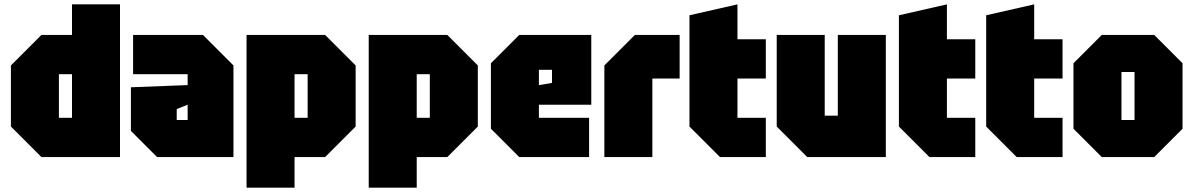

<svg xmlns="http://www.w3.org/2000/svg" viewBox="-20 -720 5470 880"><path d="M530 -700V0H170L30 -140V-420L170 -560H310V-700ZM250 -180H310V-380H250Z M580 -120V-320L840 -330V-380H590V-560H910L1050 -420V0H700ZM790 -220V-170H840V-240Z M1110 140V-560H1470L1610 -420V-140L1470 0H1330V140ZM1390 -380H1330V-180H1390Z M1670 140V-560H2030L2170 -420V-140L2030 0H1890V140ZM1950 -380H1890V-180H1950Z M2230 -130V-430L2360 -560H2690V-240H2450V-180H2680V0H2360ZM2450 -330 2510 -340V-400H2450Z M2750 0V-420L2890 -560H3095V-360H2970V0Z M3140 -650 3360 -700V-540H3490V-360H3360V-180H3490V0H3280L3140 -140Z M4040 -560V0H3680L3540 -140V-560H3760V-190H3820V-560Z M4100 -650 4320 -700V-540H4450V-360H4320V-180H4450V0H4240L4100 -140Z M4500 -650 4720 -700V-540H4850V-360H4720V-180H4850V0H4640L4500 -140Z M4900 -130V-430L5030 -560H5270L5400 -430V-130L5270 0H5030ZM5120 -170H5180V-390H5120Z"/></svg>

Font: Tektur Condensed Black
Style: Regular
Weight: 900
Width: 3
Designer: Adam Jagosz
Foundry: Adam Jagosz
Version: Version 1.005;gftools[0.9.30]